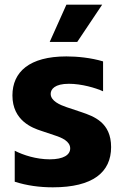

<svg xmlns="http://www.w3.org/2000/svg" viewBox="-20 -795 523 825"><path d="M193.5 -614.7H311.8L419 -774.9H265.3ZM207 9.9C379.3 9.9 457.4 -55 457.4 -163C457.4 -269.2 382.8 -295.1 329.9 -313.2L267 -334.2C237.6 -344.1 197.8 -361.2 197.8 -391.7C197.8 -411.9 215.6 -435 275.9 -435C330.3 -435 391 -417.3 422.9 -402.7V-531.2C370.7 -546.9 311.4 -552.6 265.3 -552.6C106.2 -552.6 33.4 -485.8 33.4 -384.9C33.4 -276.3 119.7 -245 156.6 -233L215.9 -213.1C245.7 -203.5 281.6 -187.9 281.6 -157.3C281.6 -129.6 252.8 -110.4 193.9 -110.4C136 -110.4 79.5 -128.6 43.3 -147.4V-14.2C95.5 2.5 150.2 9.9 207 9.9Z"/></svg>

Font: TID UI Extra Bold
Style: Regular
Weight: 800
Designer: The TID Project Authors
Foundry: Bakken & Bæck
Version: Version 1.001;hotconv 1.0.109;makeotfexe 2.5.65596